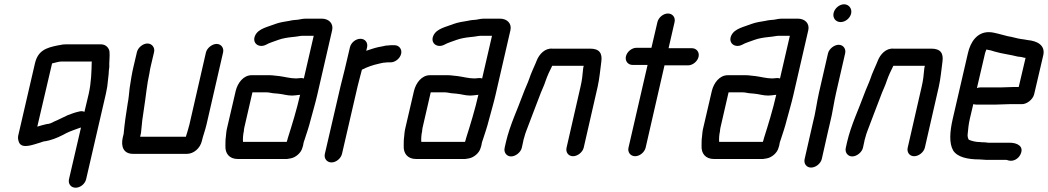

<svg xmlns="http://www.w3.org/2000/svg" viewBox="-20 -697 4890 896"><path d="M154 -106 223 -401C238 -404 253 -410 268 -410H409L408 -407C407 -362 406 -313 394 -259L374 -175C366 -179 357 -179 347 -176C329 -172 313 -166 295 -159C275 -150 251 -137 231 -129C223 -124 209 -118 198 -118C183 -115 168 -110 154 -106ZM333 179C355 179 377 161 382 139L474 -259C480 -285 482 -300 484 -324L487 -351C487 -357 488 -363 488 -368L490 -384C489 -406 493 -434 491 -456C489 -473 474 -490 452 -490H286C277 -490 268 -489 261 -487L249 -485C195 -474 157 -461 143 -401L65 -64C63 -55 64 -44 69 -32C84 0 137 -23 169 -32C175 -34 184 -38 192 -38C197 -39 204 -41 210 -42C240 -50 264 -62 290 -76C310 -86 333 -93 354 -101C355 -101 357 -101 358 -102L302 139C297 161 311 179 333 179Z M619 -454 603 -386C595 -353 590 -318 585 -286C583 -268 580 -233 576 -215C568 -167 561 -117 557 -72L553 -56C543 -12 557 21 601 21H852C884 21 914 -5 922 -39C927 -62 938 -90 944 -117L1021 -452C1026 -473 1012 -492 991 -492C970 -492 946 -473 941 -452L864 -116C860 -99 852 -74 848 -61V-59H634L638 -77L640 -97C642 -111 642 -121 644 -136L652 -191C661 -247 665 -301 678 -359C679 -368 681 -377 683 -386L699 -454C704 -475 689 -494 668 -494C647 -494 624 -475 619 -454Z M1361 -331C1335 -331 1307 -339 1283 -342L1264 -344C1255 -345 1248 -346 1240 -346H1154C1116 -346 1089 -310 1080 -273L1040 -101C1038 -94 1037 -86 1036 -79L1034 -59C1032 -47 1032 -28 1032 -17C1030 19 1050 45 1090 45H1319C1324 44 1330 43 1337 42C1359 38 1385 17 1391 -7C1394 -14 1395 -21 1396 -27C1397 -32 1398 -37 1401 -44C1412 -78 1421 -103 1430 -139C1439 -173 1452 -217 1460 -252L1530 -556C1537 -587 1515 -610 1481 -610H1411C1396 -610 1384 -608 1370 -605C1359 -604 1342 -603 1332 -600C1308 -596 1286 -593 1264 -585C1233 -572 1187 -565 1171 -532C1154 -497 1187 -471 1221 -488C1238 -498 1259 -503 1279 -511C1298 -518 1323 -522 1343 -524L1361 -526C1371 -527 1382 -530 1392 -530H1444L1398 -331C1385 -335 1376 -331 1361 -331ZM1323 -52C1323 -50 1320 -41 1319 -38C1318 -34 1318 -35 1318 -35H1114C1113 -49 1114 -68 1118 -85C1118 -90 1119 -96 1120 -101L1158 -266H1222C1227 -266 1231 -266 1236 -265L1254 -262C1261 -261 1268 -261 1277 -260C1301 -258 1318 -251 1343 -251C1354 -251 1364 -253 1374 -254C1376 -254 1378 -254 1381 -255L1380 -253C1365 -186 1342 -112 1323 -52Z M1613 -476 1589 -374C1583 -350 1575 -319 1569 -294L1496 21C1491 42 1505 61 1527 61C1549 61 1571 42 1576 21L1649 -295C1654 -318 1664 -350 1669 -372C1670 -373 1671 -373 1672 -373C1692 -384 1722 -394 1745 -399C1755 -401 1767 -405 1778 -405C1783 -406 1788 -406 1793 -406H1803C1824 -406 1847 -424 1852 -446C1857 -468 1842 -486 1821 -486H1811C1804 -486 1798 -486 1792 -485C1785 -485 1776 -484 1766 -481L1745 -477C1727 -473 1707 -466 1689 -460L1693 -476C1698 -498 1684 -516 1662 -516C1640 -516 1618 -498 1613 -476Z M2193 -331C2167 -331 2139 -339 2115 -342L2096 -344C2087 -345 2080 -346 2072 -346H1986C1948 -346 1921 -310 1912 -273L1872 -101C1870 -94 1869 -86 1868 -79L1866 -59C1864 -47 1864 -28 1864 -17C1862 19 1882 45 1922 45H2151C2156 44 2162 43 2169 42C2191 38 2217 17 2223 -7C2226 -14 2227 -21 2228 -27C2229 -32 2230 -37 2233 -44C2244 -78 2253 -103 2262 -139C2271 -173 2284 -217 2292 -252L2362 -556C2369 -587 2347 -610 2313 -610H2243C2228 -610 2216 -608 2202 -605C2191 -604 2174 -603 2164 -600C2140 -596 2118 -593 2096 -585C2065 -572 2019 -565 2003 -532C1986 -497 2019 -471 2053 -488C2070 -498 2091 -503 2111 -511C2130 -518 2155 -522 2175 -524L2193 -526C2203 -527 2214 -530 2224 -530H2276L2230 -331C2217 -335 2208 -331 2193 -331ZM2155 -52C2155 -50 2152 -41 2151 -38C2150 -34 2150 -35 2150 -35H1946C1945 -49 1946 -68 1950 -85C1950 -90 1951 -96 1952 -101L1990 -266H2054C2059 -266 2063 -266 2068 -265L2086 -262C2093 -261 2100 -261 2109 -260C2133 -258 2150 -251 2175 -251C2186 -251 2196 -253 2206 -254C2208 -254 2210 -254 2213 -255L2212 -253C2197 -186 2174 -112 2155 -52Z M2415 -7 2421 -34C2422 -39 2423 -47 2427 -58C2429 -68 2433 -77 2436 -86C2455 -138 2478 -195 2497 -246C2506 -272 2519 -296 2527 -322C2535 -345 2546 -368 2557 -390H2704C2703 -385 2701 -379 2701 -374C2699 -349 2696 -321 2689 -292L2624 -8C2619 13 2632 32 2654 32C2676 32 2699 13 2704 -8L2769 -292C2778 -332 2781 -372 2786 -408C2792 -449 2777 -470 2734 -470H2558C2523 -473 2496 -444 2484 -413C2483 -410 2482 -407 2480 -403C2470 -379 2458 -355 2450 -330C2442 -307 2430 -283 2421 -258C2395 -186 2360 -115 2341 -34L2335 -7C2330 14 2344 33 2365 33C2386 33 2410 14 2415 -7Z M3048 -594 3020 -474H2950C2929 -474 2906 -456 2901 -434C2896 -412 2911 -394 2932 -394H3002L2913 -8C2908 13 2922 32 2944 32C2966 32 2988 13 2993 -8L3081 -392H3191C3212 -392 3235 -410 3240 -432C3245 -454 3230 -472 3209 -472H3100L3128 -594C3133 -615 3119 -634 3097 -634C3075 -634 3053 -615 3048 -594Z M3583 -331C3557 -331 3529 -339 3505 -342L3486 -344C3477 -345 3470 -346 3462 -346H3376C3338 -346 3311 -310 3302 -273L3262 -101C3260 -94 3259 -86 3258 -79L3256 -59C3254 -47 3254 -28 3254 -17C3252 19 3272 45 3312 45H3541C3546 44 3552 43 3559 42C3581 38 3607 17 3613 -7C3616 -14 3617 -21 3618 -27C3619 -32 3620 -37 3623 -44C3634 -78 3643 -103 3652 -139C3661 -173 3674 -217 3682 -252L3752 -556C3759 -587 3737 -610 3703 -610H3633C3618 -610 3606 -608 3592 -605C3581 -604 3564 -603 3554 -600C3530 -596 3508 -593 3486 -585C3455 -572 3409 -565 3393 -532C3376 -497 3409 -471 3443 -488C3460 -498 3481 -503 3501 -511C3520 -518 3545 -522 3565 -524L3583 -526C3593 -527 3604 -530 3614 -530H3666L3620 -331C3607 -335 3598 -331 3583 -331ZM3545 -52C3545 -50 3542 -41 3541 -38C3540 -34 3540 -35 3540 -35H3336C3335 -49 3336 -68 3340 -85C3340 -90 3341 -96 3342 -101L3380 -266H3444C3449 -266 3453 -266 3458 -265L3476 -262C3483 -261 3490 -261 3499 -260C3523 -258 3540 -251 3565 -251C3576 -251 3586 -253 3596 -254C3598 -254 3600 -254 3603 -255L3602 -253C3587 -186 3564 -112 3545 -52Z M3844 -448 3802 -265C3791 -217 3786 -170 3773 -122L3735 45C3730 66 3743 85 3765 85C3787 85 3810 66 3815 45L3843 -79L3853 -122C3865 -168 3871 -218 3882 -265L3924 -448C3929 -469 3915 -488 3894 -488C3873 -488 3849 -469 3844 -448ZM3870 -636C3865 -613 3880 -594 3903 -594C3925 -594 3947 -612 3952 -634C3957 -656 3942 -677 3919 -677C3897 -677 3875 -658 3870 -636Z M4007 -7 4013 -34C4014 -39 4015 -47 4019 -58C4021 -68 4025 -77 4028 -86C4047 -138 4070 -195 4089 -246C4098 -272 4111 -296 4119 -322C4127 -345 4138 -368 4149 -390H4296C4295 -385 4293 -379 4293 -374C4291 -349 4288 -321 4281 -292L4216 -8C4211 13 4224 32 4246 32C4268 32 4291 13 4296 -8L4361 -292C4370 -332 4373 -372 4378 -408C4384 -449 4369 -470 4326 -470H4150C4115 -473 4088 -444 4076 -413C4075 -410 4074 -407 4072 -403C4062 -379 4050 -355 4042 -330C4034 -307 4022 -283 4013 -258C3987 -186 3952 -115 3933 -34L3927 -7C3922 14 3936 33 3957 33C3978 33 4002 14 4007 -7Z M4692 -211H4746C4770 -209 4800 -232 4806 -257L4849 -441C4858 -487 4819 -506 4776 -510L4759 -513L4744 -515C4724 -518 4704 -525 4683 -528C4669 -531 4651 -537 4637 -540C4622 -543 4612 -547 4594 -547C4540 -547 4509 -502 4497 -449L4426 -142C4412 -81 4409 -28 4428 5C4447 36 4495 47 4551 47C4562 47 4570 49 4582 49H4674C4680 49 4682 51 4687 52C4710 58 4733 43 4742 24C4761 -15 4726 -31 4692 -31H4591C4584 -32 4578 -33 4570 -33C4565 -33 4560 -33 4554 -34C4533 -34 4515 -39 4501 -45C4497 -51 4494 -63 4496 -73C4498 -95 4500 -117 4506 -143L4522 -211C4527 -210 4530 -209 4535 -209H4629C4644 -209 4678 -211 4692 -211ZM4648 -289H4554C4549 -289 4544 -288 4539 -286L4577 -449C4578 -452 4579 -456 4582 -463L4583 -466C4589 -465 4595 -463 4603 -462L4623 -456C4657 -446 4695 -442 4729 -433L4746 -431C4752 -430 4759 -427 4766 -427L4734 -291H4710C4697 -291 4663 -289 4648 -289Z"/></svg>

Font: Electronic
Style: ExBdIt
Weight: 800
Version: Version 1.011